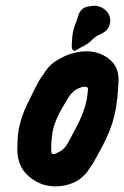

<svg xmlns="http://www.w3.org/2000/svg" viewBox="-20 -663 437 676"><path d="M266.6 -497.1 243.2 -483.4Q232.4 -485.4 232.4 -501Q232.4 -503.9 232.9 -508.8Q233.4 -513.7 233.4 -516.6Q234.4 -551.8 245.1 -578.1Q248 -584 252 -596.7Q255.9 -609.4 258.3 -615.7Q260.7 -622.1 267.6 -628.9Q274.4 -635.7 284.2 -638.7Q292 -640.6 298.8 -641.6Q305.7 -642.6 311.5 -642.6Q337.9 -642.6 356.4 -622.1Q368.2 -608.4 368.2 -590.8Q368.2 -582 365.2 -574.2Q361.3 -561.5 352.5 -554.2Q343.8 -546.9 332.5 -542Q321.3 -537.1 316.4 -533.2Q308.6 -527.3 301.8 -520.5Q294.9 -513.7 288.6 -509.3Q282.2 -504.9 266.6 -497.1ZM72.3 -50.8Q41 -83 41 -138.7Q41 -144.5 41.5 -154.3Q42 -164.1 42 -168.9Q43.9 -236.3 84 -312.5Q86.9 -318.4 100.6 -346.2Q114.3 -374 120.6 -383.8Q127 -393.6 140.6 -413.1Q154.3 -432.6 170.9 -444.3Q187.5 -456.1 209 -465.8Q247.1 -482.4 284.2 -482.4Q334 -482.4 370.1 -450.2Q397.5 -424.8 397.5 -382.8Q397.5 -376 396.5 -363.8Q395.5 -351.6 395.5 -346.7Q391.6 -280.3 375.5 -230Q359.4 -179.7 324.2 -118.2Q321.3 -113.3 314.5 -100.6Q307.6 -87.9 303.7 -82.5Q299.8 -77.1 293 -66.4Q286.1 -55.7 279.8 -49.3Q273.4 -43 264.2 -35.2Q254.9 -27.3 244.6 -22.5Q234.4 -17.6 221.7 -13.7Q200.2 -6.8 174.8 -6.8Q116.2 -6.8 72.3 -50.8ZM199.2 -283.2Q176.8 -244.1 168.5 -213.4Q160.2 -182.6 160.2 -134.8Q160.2 -120.1 167 -120.1Q173.8 -120.1 189.5 -128.9Q199.2 -133.8 206.1 -141.6Q212.9 -149.4 216.3 -154.8Q219.7 -160.2 228 -176.3Q236.3 -192.4 241.2 -201.2Q280.3 -271.5 287.1 -323.2Q291 -351.6 289.1 -353.5Q282.2 -361.3 262.7 -354.5Q256.8 -352.5 251.5 -349.6Q246.1 -346.7 242.7 -344.2Q239.3 -341.8 234.4 -336.9Q229.5 -332 227.5 -329.6Q225.6 -327.1 220.7 -319.3Q215.8 -311.5 214.4 -309.1Q212.9 -306.6 207 -296.4Q201.2 -286.1 199.2 -283.2Z"/></svg>

Font: Essays1743
Style: BoldItalic
Weight: 700
Italic angle: -10°
Designer: Based on the typeface in a 1743 English translation of the essays of Montaigne.  PostScript/TrueType font designed by Jo
Version: Version 002.100